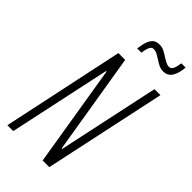

<svg xmlns="http://www.w3.org/2000/svg" viewBox="-272 -953 1020 1020"><g transform="rotate(45 238.5 -443.0)"><path d="M15 0 161 -688H212L306 -117H310L432 -688H477L330 0H280L186 -574H182L59 0ZM214 -776Q219 -813 227.5 -834.5Q236 -856 249.5 -865.5Q263 -875 284 -875Q303 -875 319 -867Q335 -859 351 -848Q365 -839 377.5 -832.5Q390 -826 403 -826Q417 -826 424.5 -841Q432 -856 436 -886H468Q465 -852 456 -830Q447 -808 433 -797.5Q419 -787 397 -787Q380 -787 364.5 -794.5Q349 -802 333 -813Q320 -821 306.5 -828.5Q293 -836 278 -836Q265 -836 257.5 -821.5Q250 -807 246 -776Z"/></g></svg>

Font: Saira Condensed ExtraLight
Style: Italic
Weight: 250
Width: 3
Italic angle: -12°
Designer: Hector Gatti with collaboration of the Omnibus-Type team
Foundry: Omnibus-Type
Version: Version 1.101